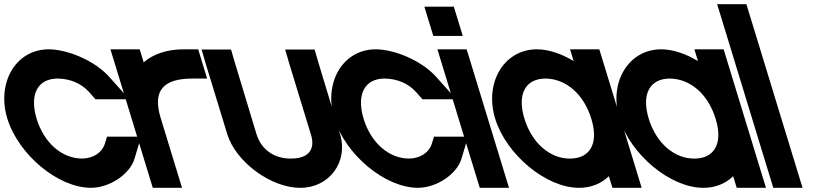

<svg xmlns="http://www.w3.org/2000/svg" viewBox="-131 -849 3911 919"><path d="M393.6 -479 487.7 -374H325.7L295 -409C257.4 -450 205.7 -472 145.4 -473C50.4 -473 9 -399 44.1 -281C80.2 -163 167.5 -90 262.5 -90C317.2 -91 358.3 -120 370.8 -161L381.4 -195H544.4L512.8 -89C491.5 -18 398 49 305.3 50C146.3 50 -42.3 -109 -95.9 -281C-148.2 -452 -56.4 -613 102.6 -613H103.6C194.9 -612 324.4 -558 393.6 -479Z M556.6 -550.9C603.7 -591 670.3 -613 747.6 -613H817.6L860.4 -473H790.4C653.3 -473 598.3 -417.6 637.1 -287.5L638.8 -282L660.2 -212L718.9 -20L740.3 50H600.3L578.9 -20L520.2 -212L498.8 -282C498.4 -283.2 498 -284.5 497.7 -285.7L419 -543L397.6 -613H537.6Z M854 -543 833.9 -612H974.9L995.3 -542L1096.7 -207C1119 -134 1180.8 -89 1262.5 -90C1345.5 -90 1380 -134 1357 -206L1356.7 -207L1254 -543L1233.9 -612H1374.9L1395.3 -542L1496.7 -207C1537.4 -74 1444.6 51 1305.3 50C1167.3 50 999 -72 957 -206L956.7 -207Z M1958.6 -479 2052.7 -374H1890.7L1860 -409C1822.4 -450 1770.7 -472 1710.4 -473C1615.4 -473 1574 -399 1609.1 -281C1645.2 -163 1732.5 -90 1827.5 -90C1882.2 -91 1923.3 -120 1935.8 -161L1946.4 -195H2109.4L2077.8 -89C2056.5 -18 1963 49 1870.3 50C1711.3 50 1522.7 -109 1469.1 -281C1416.8 -452 1508.6 -613 1667.6 -613H1668.6C1759.9 -612 1889.4 -558 1958.6 -479Z M2013 -677H1943L1900.2 -817H1970.2H1971.2H2041.2L2084 -677H2014ZM1984 -543 1962.6 -613H2102.6L2124 -543L2283.9 -20L2305.3 50H2165.3L2143.9 -20Z M2239.1 -281C2186.5 -453 2280.9 -612 2437.6 -613C2495.1 -613 2557 -591.8 2614.8 -556.6L2597.6 -613H2737.6L2759 -543L2838 -284.6L2839.1 -281L2918.9 -20L2940.3 50H2800.3L2783.3 -5.5C2747.1 29.4 2698.2 50.4 2640.3 50C2481.3 50 2291.1 -111 2239.1 -281ZM2379.1 -281C2415.2 -163 2502.8 -89 2597.5 -90C2692 -90 2734.9 -160.8 2700.7 -275.7L2699.1 -281C2662.7 -400 2576.7 -472 2480.4 -473C2385.4 -473 2342.7 -400 2379.1 -281Z M2834.1 -281C2781.5 -453 2875.9 -612 3032.6 -613C3090.1 -613 3152 -591.8 3209.8 -556.6L3192.6 -613H3332.6L3354 -543L3433 -284.6L3434.1 -281L3513.9 -20L3535.3 50H3395.3L3378.3 -5.5C3342.1 29.4 3293.2 50.4 3235.3 50C3076.3 50 2886.1 -111 2834.1 -281ZM2974.1 -281C3010.2 -163 3097.8 -89 3192.5 -90C3287 -90 3329.9 -160.8 3295.7 -275.7L3294.1 -281C3257.7 -400 3171.7 -472 3075.4 -473C2980.4 -473 2937.7 -400 2974.1 -281Z M3323 -759 3301.5 -829H3441.5L3463 -759L3688.9 -20L3710.3 50H3570.3L3548.9 -20Z"/></svg>

Font: Nordica Plus
Style: NordicaClassicRgOpObl
Weight: 500
Version: Version 1.01